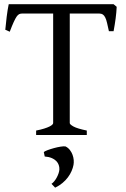

<svg xmlns="http://www.w3.org/2000/svg" viewBox="-20 -635 591 903"><path d="M149.9 0V-21Q172.4 -25.4 187.7 -30.3Q203.1 -35.2 212.4 -39.8Q221.7 -44.4 225.8 -48.6Q230 -52.7 230 -56.2V-571.3H84Q76.7 -571.3 70.6 -568.6Q64.5 -565.9 58.3 -557.1Q52.2 -548.3 44.4 -531.2Q36.6 -514.2 25.9 -485.8L4.9 -495.1Q7.3 -523.9 11.5 -556.6Q15.6 -589.4 21 -615.2H514.2L528.8 -603Q527.8 -578.1 523.9 -548.6Q520 -519 514.2 -488.3H492.2Q487.3 -510.7 483.6 -526.6Q480 -542.5 475.1 -552.5Q470.2 -562.5 463.6 -566.9Q457 -571.3 446.8 -571.3H308.1V-56.2Q308.1 -49.8 325.7 -40Q343.3 -30.3 388.2 -21V0ZM325.7 140.6Q323.2 154.3 316.7 169.4Q310.1 184.6 299.6 198.7Q289.1 212.9 273.9 225.6Q258.8 238.3 239.3 247.6L222.2 229.5Q228.5 225.6 235.1 217.5Q241.7 209.5 246.8 200Q252 190.4 255.4 180.4Q258.8 170.4 259.3 162.1Q259.8 151.4 256.3 141.1Q252.9 130.9 244.6 122.3Q236.3 113.8 222.9 108.2Q209.5 102.5 190.4 101.1L186 80.1Q190.4 76.2 204.1 71Q217.8 65.9 233.9 61.5Q250 57.1 265.1 54.7Q280.3 52.2 288.1 53.7Q300.3 59.6 308.6 70.3Q316.9 81.1 321.3 93.3Q325.7 105.5 326.7 117.9Q327.6 130.4 325.7 140.6Z"/></svg>

Font: Gentium Plus
Style: Regular
Weight: 400
Designer: J. Victor Gaultney, Annie Olsen, Iska Routamaa
Foundry: SIL International
Version: Version 1.510